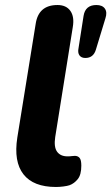

<svg xmlns="http://www.w3.org/2000/svg" viewBox="-20 -734 444 765"><path d="M203 11Q113 11 73.5 -39.5Q34 -90 49 -186L122 -638Q133 -714 209 -714Q244 -714 260.5 -690.5Q277 -667 270 -626L200 -188Q194 -148 207.5 -129.5Q221 -111 249 -111Q259 -111 265.5 -112Q272 -113 278 -113Q290 -113 297 -105Q304 -97 304 -74Q304 -38 290 -20.5Q276 -3 257 4Q248 7 232.5 9Q217 11 203 11ZM320 -503Q304 -503 296.5 -513.5Q289 -524 293 -543L313 -671Q320 -714 364 -714Q388 -714 398 -699.5Q408 -685 400 -661L362 -536Q352 -503 320 -503Z"/></svg>

Font: Nunito ExtraBold
Style: Italic
Weight: 800
Italic angle: -9°
Designer: Vernon Adams
Foundry: Vernon Adams
Version: Version 3.601; ttfautohint (v1.8.2.53-6de2)